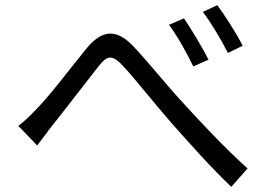

<svg xmlns="http://www.w3.org/2000/svg" viewBox="-20 -746 1040 743"><path d="M692 -675 634 -650C668 -604 703 -541 728 -489L787 -515C763 -563 717 -638 692 -675ZM821 -726 765 -700C799 -655 835 -594 862 -541L919 -569C896 -616 847 -691 821 -726ZM51 -259 124 -183C140 -203 162 -235 183 -261C232 -322 315 -431 361 -489C394 -531 413 -537 455 -492C502 -442 577 -346 641 -273C709 -196 800 -94 875 -23L938 -94C849 -174 752 -278 692 -344C628 -412 550 -511 492 -571C427 -637 373 -628 316 -560C259 -491 175 -378 122 -325C96 -297 75 -277 51 -259Z"/></svg>

Font: Squished Noto Sans CJK JP Regular
Style: Regular
Weight: 400
Designer: Ryoko NISHIZUKA (kana & ideographs); Paul D. Hunt (Latin, Greek & Cyrillic); Wenlong ZHANG (bopomofo); Sandoll Communica
Foundry: Adobe Systems Incorporated
Version: Version 1.004;PS 1.004;hotconv 1.0.82;makeotf.lib2.5.63406